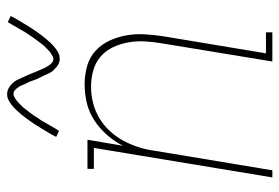

<svg xmlns="http://www.w3.org/2000/svg" viewBox="-143 -643 786 540"><g transform="rotate(-90 250.0 -373.0)"><path d="M21 0 104 -502H45V-520H127L110 -420Q122 -444 140.5 -465Q159 -486 182 -501Q205 -516 231 -522Q257 -528 283 -528Q309 -528 334 -521Q359 -514 377 -497.5Q395 -481 405.5 -458.5Q416 -436 420.5 -411Q425 -386 423.5 -359.5Q422 -333 418 -307L370 -18H429V0H347L398 -310Q402 -334 403.5 -357.5Q405 -381 401 -404Q397 -427 387.5 -447.5Q378 -468 361.5 -482.5Q345 -497 322.5 -503.5Q300 -510 276 -510Q254 -510 231.5 -504.5Q209 -499 188.5 -487Q168 -475 151.5 -457Q135 -439 124 -418.5Q113 -398 106 -376Q99 -354 96 -331L41 0ZM354 -598Q348 -598 342 -600.5Q336 -603 331.5 -607Q327 -611 322.5 -615.5Q318 -620 315.5 -625Q313 -630 310.5 -635.5Q308 -641 305.5 -646.5Q303 -652 300 -657.5Q297 -663 295 -669.5Q293 -676 290.5 -682Q288 -688 285 -693.5Q282 -699 280.5 -703.5Q279 -708 275 -714Q271 -720 266.5 -724Q262 -728 256 -728Q251 -728 249 -726.5Q247 -725 243 -723Q239 -721 234.5 -717Q230 -713 224 -707Q218 -701 216 -698.5Q214 -696 211.5 -692.5Q209 -689 206.5 -686Q204 -683 201.5 -679.5Q199 -676 196 -672Q193 -668 190.5 -663.5Q188 -659 184.5 -654.5Q181 -650 178.5 -645Q176 -640 172.5 -634.5Q169 -629 166 -623.5Q163 -618 159.5 -612Q156 -606 152 -600L135 -608Q141 -620 147 -630Q153 -640 158.5 -649Q164 -658 169 -666Q174 -674 179.5 -681.5Q185 -689 189.5 -695Q194 -701 198.5 -706.5Q203 -712 210.5 -720Q218 -728 226 -734Q234 -740 240.5 -743Q247 -746 256 -746Q262 -746 268 -743.5Q274 -741 278.5 -737.5Q283 -734 287.5 -729Q292 -724 294.5 -719Q297 -714 299.5 -708.5Q302 -703 304.5 -697.5Q307 -692 309.5 -686.5Q312 -681 314.5 -674.5Q317 -668 319.5 -662Q322 -656 324.5 -650.5Q327 -645 329 -640.5Q331 -636 335 -630Q339 -624 343.5 -620Q348 -616 354 -616Q359 -616 361 -617.5Q363 -619 367 -621Q371 -623 375.5 -627Q380 -631 386 -637Q392 -643 394 -645.5Q396 -648 398.5 -651.5Q401 -655 403.5 -658Q406 -661 408.5 -665Q411 -669 414 -672.5Q417 -676 419.5 -680.5Q422 -685 425.5 -689.5Q429 -694 431.5 -699Q434 -704 437.5 -709.5Q441 -715 444 -720.5Q447 -726 450.5 -732Q454 -738 458 -744L475 -736Q469 -724 463 -714Q457 -704 451.5 -695Q446 -686 441 -678Q436 -670 430.5 -662.5Q425 -655 420.5 -649Q416 -643 411.5 -637.5Q407 -632 399.5 -624Q392 -616 384 -610Q376 -604 369.5 -601Q363 -598 354 -598Z"/></g></svg>

Font: Iosevka Curly Slab Thin
Style: Italic
Weight: 100
Italic angle: -9°
Monospace: yes
Designer: Belleve Invis
Foundry: Belleve Invis
Version: Version 22.1.2; ttfautohint (v1.8.4)